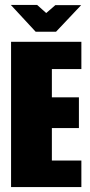

<svg xmlns="http://www.w3.org/2000/svg" viewBox="-20 -761 368 781"><path d="M25 0V-591H311V-480H191V-365H301V-240H191V-108H311V0ZM125 -632 24 -741H131L168 -708L205 -740H310L208 -632Z"/></svg>

Font: Alumni Sans Black
Style: Regular
Weight: 900
Designer: Robert E. Leuschke
Foundry: Robert E. Leuschke
Version: Version 1.018